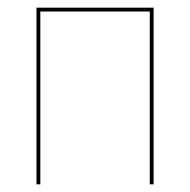

<svg xmlns="http://www.w3.org/2000/svg" viewBox="-20 -480 495 500"><path d="M380 -460H75V0H85V-450H370V0H380Z"/></svg>

Font: Jost Thin
Style: Regular
Weight: 250
Version: Version 3.710